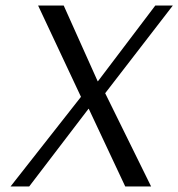

<svg xmlns="http://www.w3.org/2000/svg" viewBox="-20 -670 641 690"><path d="M271 -322 117 -650H209L331 -378H332L538 -650H601L358 -335L523 0H430L299 -279H298L85 0H18Z"/></svg>

Font: Arsenal
Style: Italic
Weight: 400
Italic angle: -9.10001°
Designer: Andrij Shevchenko
Foundry: Stairsfor
Version: Version 2.001;PS 002.001;hotconv 1.0.88;makeotf.lib2.5.64775